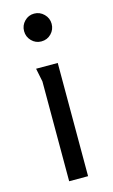

<svg xmlns="http://www.w3.org/2000/svg" viewBox="-114 -770 479 814"><g transform="rotate(-15 125.5 -362.5)"><path d="M185 -664Q185 -639 167.5 -621Q150 -603 124 -603Q99 -603 81.5 -621Q64 -639 64 -664Q64 -689 81.5 -707Q99 -725 124 -725Q149 -725 167 -707Q185 -689 185 -664ZM167 -497V0H84V-438L72 -497Z"/></g></svg>

Font: Rosario Light Light
Style: Regular
Weight: 300
Version: Version 1.101; ttfautohint (v1.8.1.43-b0c9)